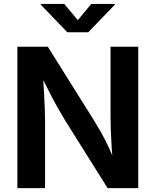

<svg xmlns="http://www.w3.org/2000/svg" viewBox="-20 -968 801 988"><path d="M69.3 0V-727.5H226.1L466.8 -343.3Q483.4 -316.4 501.5 -284.2Q519.5 -252 538.3 -212.2Q557.1 -172.4 575.7 -123.5H561Q557.6 -164.1 554.7 -208.7Q551.8 -253.4 550.3 -293.7Q548.8 -334 548.8 -362.3V-727.5H691.4V0H533.7L315.9 -347.2Q293.9 -383.3 274.4 -418Q254.9 -452.6 233.4 -495.4Q211.9 -538.1 181.6 -597.7H200.2Q203.6 -544.9 206.3 -496.8Q209 -448.7 210.4 -410.4Q211.9 -372.1 211.9 -347.7V0ZM310.5 -947.8 380.4 -864.3 449.7 -947.8H570.8V-943.8L434.1 -801.8H326.7L189.9 -943.8V-947.8Z"/></svg>

Font: Inter
Style: 650
Weight: 650
Designer: Rasmus Andersson
Foundry: rsms
Version: Version 4.001;git-66647c0bb